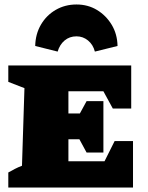

<svg xmlns="http://www.w3.org/2000/svg" viewBox="-20 -836 658 856"><path d="M491 -207H573V0H17V-67Q31 -75 46.5 -83Q62 -91 78 -97L89 -443L17 -471V-544H565V-352H483L441 -429H285V-330H336L366 -385H441V-156H366L334 -215H285V-117H446ZM321 -816Q372 -816 412.5 -791.5Q453 -767 478 -725.5Q503 -684 504 -631L403 -606Q395 -637 372.5 -655.5Q350 -674 321 -674Q290 -674 268 -655.5Q246 -637 237 -606L137 -631Q138 -684 162.5 -726Q187 -768 228.5 -792Q270 -816 321 -816Z"/></svg>

Font: Piazzolla SC Black
Style: Regular
Weight: 900
Designer: Juan Pablo del Peral
Foundry: Huerta Tipografica
Version: Version 1.330